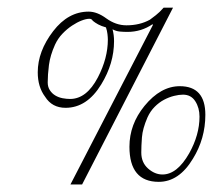

<svg xmlns="http://www.w3.org/2000/svg" viewBox="-20 -476 554 499"><path d="M447.3 -252Q397.5 -252 355.5 -200.7Q316.4 -152.8 316.4 -94.7Q316.4 -3.4 392.6 -3.4Q445.3 -3.4 481.4 -63.5Q513.7 -115.7 513.7 -177.7Q513.7 -252 447.3 -252ZM455.6 -230Q476.6 -230 487.5 -212.9Q498.5 -195.8 498.5 -172.9Q498.5 -125.5 471.7 -77.6Q440.4 -22.5 402.3 -22.5Q382.3 -22.5 364.7 -38.1Q347.2 -53.7 347.2 -79.6Q347.2 -96.7 348.9 -119.1Q350.6 -141.6 363.3 -170.9Q370.6 -187 382.1 -198.5Q393.6 -210 406.5 -216.8Q419.4 -223.6 432.4 -226.8Q445.3 -230 455.6 -230ZM429.7 -456.1H405.3Q394.5 -443.8 385 -436.5Q375.5 -429.2 369.6 -424.8Q343.3 -410.2 308.6 -410.2Q281.2 -410.2 256.3 -428.2Q232.4 -445.8 210.4 -445.8Q157.2 -445.8 118.2 -395Q78.1 -342.8 78.1 -288.1Q78.1 -250 97.2 -224.6Q115.2 -195.8 150.4 -195.8Q206.1 -195.8 243.2 -256.8Q276.4 -311 276.4 -369.1Q276.4 -384.8 272.5 -399.9Q281.2 -395 291.3 -394Q301.3 -393.1 311.5 -393.1Q347.2 -393.1 376.5 -413.1L377.4 -411.1L163.1 3.4H193.4ZM162.1 -218.8Q153.3 -218.8 142.8 -220.7Q132.3 -222.7 123.8 -227.8Q115.2 -232.9 109.6 -241.5Q104 -250 104 -261.7Q104 -281.7 107.2 -306.9Q110.4 -332 123 -359.9Q130.4 -376 142.3 -388.4Q154.3 -400.9 167.2 -409.4Q180.2 -418 192.1 -422.6Q204.1 -427.2 212.4 -427.2Q218.3 -427.2 221.2 -421.9Q227.1 -417 235.1 -412.6Q243.2 -408.2 255.4 -404.8Q258.3 -396 259.3 -387.5Q260.3 -378.9 260.3 -373Q260.3 -324.7 234.4 -274.9Q205.1 -218.8 162.1 -218.8Z"/></svg>

Font: ML-NILA05
Style: Regular
Weight: 400
Designer: CLT@C-DIT
Version: Version ML-NILA05 1.0